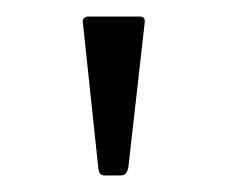

<svg xmlns="http://www.w3.org/2000/svg" viewBox="-20 -762 275 232"><path d="M135 -559Q134 -555 132 -552.5Q130 -550 125 -550H107Q103 -550 101.5 -551.5Q100 -553 99 -557L80 -736Q80 -739 82 -740.5Q84 -742 86 -742H149Q155 -742 155 -736Z"/></svg>

Font: Libre Franklin Thin Thin
Style: Regular
Weight: 250
Version: Version 3.000